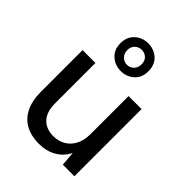

<svg xmlns="http://www.w3.org/2000/svg" viewBox="-228 -915 1045 1045"><g transform="rotate(45 295.0 -392.0)"><path d="M258 12Q199 12 156 -11Q113 -34 89.5 -80.5Q66 -127 66 -197V-517H165V-208Q165 -140 197 -106.5Q229 -73 285 -73Q323 -73 353.5 -90.5Q384 -108 402 -142Q420 -176 420 -226V-517H520V0H431L424 -84Q403 -39 359.5 -13.5Q316 12 258 12ZM293 -583Q249 -583 217 -611.5Q185 -640 185 -689Q185 -739 217 -767.5Q249 -796 293 -796Q338 -796 369.5 -767.5Q401 -739 401 -689Q401 -640 369.5 -611.5Q338 -583 293 -583ZM293 -631Q316 -631 332 -647Q348 -663 348 -689Q348 -716 332 -731Q316 -746 293 -746Q271 -746 254.5 -731Q238 -716 238 -689Q238 -663 254.5 -647Q271 -631 293 -631Z"/></g></svg>

Font: DM Sans 11pt Medium
Style: Regular
Weight: 500
Version: Version 4.004;gftools[0.9.30]